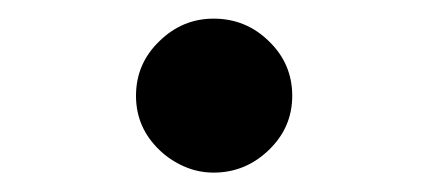

<svg xmlns="http://www.w3.org/2000/svg" viewBox="-20 -469 456 204"><path d="M207 -285.6Q190.4 -285.6 175.5 -292.2Q160.6 -298.8 149.4 -309.6Q124.5 -333.5 124.5 -367.2Q124.5 -401.4 149.4 -425.3Q173.8 -449.2 207 -449.2Q241.2 -449.2 265.6 -425.3Q290.5 -401.4 290.5 -367.2Q290.5 -333.5 265.6 -309.6Q240.7 -285.6 207 -285.6Z"/></svg>

Font: HeadlandOne
Style: Regular
Weight: 400
Designer: Gary Lonergan
Foundry: Sorkin Type Co.
Version: Version 1.002